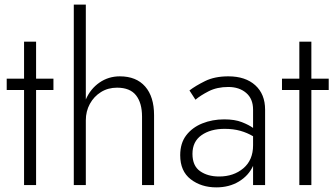

<svg xmlns="http://www.w3.org/2000/svg" viewBox="-20 -800 1450 830"><path d="M84 -620V-460H9V-411H84V0H136V-411H211V-460H136V-620Z M594 -296V0H646V-302Q646 -382 607.5 -426Q569 -470 498 -470Q449 -470 410 -443Q371 -416 351 -370V-780H299V0H351V-280Q351 -319 368.5 -351Q386 -383 416.5 -402Q447 -421 486 -421Q542 -421 568 -388Q594 -355 594 -296Z M812 -135Q812 -188 851 -215.5Q890 -243 951 -243Q989 -243 1019 -234.5Q1049 -226 1074 -211V-172Q1074 -108 1032 -72.5Q990 -37 927 -37Q878 -37 845 -60Q812 -83 812 -135ZM825 -369Q846 -387 882 -405.5Q918 -424 967 -424Q1014 -424 1044 -398.5Q1074 -373 1074 -326V-247Q1056 -260 1025.5 -272Q995 -284 949 -284Q898 -284 854.5 -266.5Q811 -249 785 -215Q759 -181 759 -129Q759 -60 804.5 -25Q850 10 915 10Q971 10 1013 -15.5Q1055 -41 1074 -83V0H1126V-326Q1126 -393 1083.5 -431.5Q1041 -470 967 -470Q908 -470 866.5 -449.5Q825 -429 799 -409Z M1274 -620V-460H1199V-411H1274V0H1326V-411H1401V-460H1326V-620Z"/></svg>

Font: Jost-300-LightPL
Style: Regular
Weight: 300
Version: Version 3.300; ttfautohint (v0.97) -l 8 -r 50 -G 200 -x 14 -